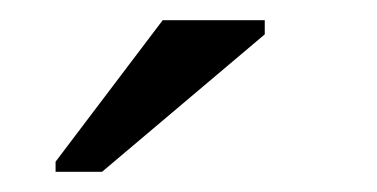

<svg xmlns="http://www.w3.org/2000/svg" viewBox="-20 -756 373 190"><path d="M35 -586V-596L141 -736H242V-722L81 -586Z"/></svg>

Font: Libra Sans
Style: Regular
Weight: 400
Foundry: Context Ltd
Version: Version 1.000; ttfautohint (v1.3)